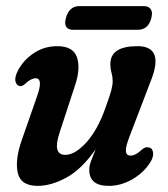

<svg xmlns="http://www.w3.org/2000/svg" viewBox="-20 -599 548 628"><path d="M464.5 -117Q478 -116 480.5 -101Q483 -86 471.5 -68Q450 -34 412.8 -12.5Q375.5 9 335.5 9Q272 9 272 -43.5Q272 -57 278 -73.2Q284 -89.5 293 -111Q247 -45 197 -18Q147 9 103.5 9Q47.5 9 38 -34Q28.5 -77 52 -143L101.5 -285Q122 -343 96.5 -343Q81.5 -343 62.5 -325Q52 -315.5 45 -317.5Q34.5 -318.5 30.8 -332.2Q27 -346 39 -369Q57.5 -403.5 91.5 -425.8Q125.5 -448 167 -448Q219.5 -448 231.8 -411.5Q244 -375 225.5 -320L174.5 -164Q151 -92.5 193.5 -92.5Q225.5 -92.5 262.5 -133.2Q299.5 -174 325 -246.5Q339 -285 343.8 -302.8Q348.5 -320.5 348.5 -333.5Q348.5 -348 344.8 -361Q341 -374 341 -390Q341 -448 429.5 -448Q519.5 -448 472.5 -332.5L404 -153.5Q390.5 -119 391.8 -104.5Q393 -90 407 -90Q414.5 -90 423.2 -94.2Q432 -98.5 446 -111Q456 -119 464.5 -117ZM195.5 -540Q206 -579 240 -579H450.5Q466 -579 473 -569Q480 -559 475 -540Q465 -501.5 431 -501.5H220Q185.5 -501.5 195.5 -540Z"/></svg>

Font: Fraunces 144pt S100 SemiBold
Style: Italic
Weight: 600
Italic angle: -16°
Version: Version 1.000; ttfautohint (v1.8.3)